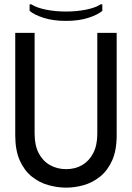

<svg xmlns="http://www.w3.org/2000/svg" viewBox="-20 -851 606 882"><path d="M516 -230V-700H427V-237Q427 -184 408.5 -148Q390 -112 358 -93Q326 -74 284 -74Q242 -74 209 -93Q176 -112 157.5 -148Q139 -184 139 -237V-700H50V-230Q50 -160 71 -113.5Q92 -67 126.5 -39.5Q161 -12 202.5 -0.5Q244 11 284 11Q324 11 364.5 -0.5Q405 -12 439.5 -39.5Q474 -67 495 -113.5Q516 -160 516 -230ZM283 -755Q342 -755 385.5 -769Q429 -783 450 -801V-831H442Q418 -815 374.5 -806.5Q331 -798 283 -798Q235 -798 192 -806.5Q149 -815 124 -831H116V-801Q137 -783 180.5 -769Q224 -755 283 -755Z"/></svg>

Font: Phudu
Style: Regular
Weight: 400
Version: Version 1.005;gftools[0.9.23]